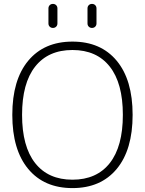

<svg xmlns="http://www.w3.org/2000/svg" viewBox="-20 -953 742 983"><path d="M542 -612Q475 -697 351 -697Q227 -697 160 -612Q93 -527 93 -365Q93 -203 160 -118Q227 -33 351 -33Q475 -33 542 -118Q609 -203 609 -365Q609 -527 542 -612ZM577.5 -88Q496 10 351 10Q206 10 124.5 -88Q43 -186 43 -365Q43 -544 124.5 -642Q206 -740 351 -740Q496 -740 577.5 -642Q659 -544 659 -365Q659 -186 577.5 -88ZM428 -910Q428 -920 434.5 -926.5Q441 -933 451 -933Q461 -933 467.5 -926.5Q474 -920 474 -910V-833Q474 -823 467.5 -816.5Q461 -810 451 -810Q441 -810 434.5 -816.5Q428 -823 428 -833ZM228 -910Q228 -920 234.5 -926.5Q241 -933 251 -933Q261 -933 267.5 -926.5Q274 -920 274 -910V-833Q274 -823 267.5 -816.5Q261 -810 251 -810Q241 -810 234.5 -816.5Q228 -823 228 -833Z"/></svg>

Font: Rounded Mplus 1c Light
Style: Regular
Weight: 300
Version: Version 1.059.20150529